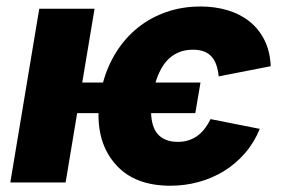

<svg xmlns="http://www.w3.org/2000/svg" viewBox="-20 -573 884 603"><path d="M103.3 -545.5H277L238.3 -313.9H303.6Q318.2 -367.2 346.2 -411.2Q374.3 -455.3 413.7 -486.7Q453.1 -518.1 502.7 -535.3Q552.2 -552.6 610.1 -552.6Q654.8 -552.6 694.1 -541Q733.3 -529.5 762.8 -506.2Q792.3 -483 810.2 -447.8Q828.1 -412.6 830.3 -365.1L666.9 -333.1Q664.8 -353.3 659.4 -369Q654.1 -384.6 644.5 -395.2Q634.9 -405.9 620.6 -411.4Q606.2 -416.9 585.9 -416.9Q562.5 -416.9 543.9 -409.6Q525.2 -402.3 510.8 -389Q496.4 -375.7 486 -356.5Q475.5 -337.4 468.4 -313.9H609.7L593.4 -217.7H454.5Q455.3 -197.1 460.2 -180.4Q465.2 -163.7 475.3 -152Q485.4 -140.3 501.1 -133.9Q516.7 -127.5 538.4 -127.5Q558.2 -127.5 574 -133Q589.8 -138.5 602.3 -148.1Q614.7 -157.7 624.3 -170.8Q633.9 -183.9 641.3 -198.9L795.8 -168.3Q778.4 -125.4 749.5 -92Q720.5 -58.6 683.6 -35.9Q646.7 -13.1 603.7 -1.4Q560.7 10.3 515.3 10.3Q404.8 10.3 346.2 -53.3Q287.6 -116.5 289.4 -217.7H222.3L186.1 0H12.4Z"/></svg>

Font: Inter P Extra Bold
Style: Italic
Weight: 800
Italic angle: 9.39999°
Designer: Rasmus Andersson
Foundry: rsms
Version: Version 3.018;git-588b23468